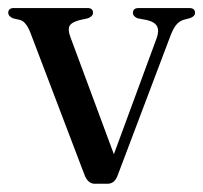

<svg xmlns="http://www.w3.org/2000/svg" viewBox="-28 -454 505 478"><path d="M239.5 3.5H208Q191.5 3.5 183 -17L47.5 -373Q37 -399.5 23 -404L4 -408.5Q-7.5 -414 -7.5 -422Q-7.5 -434 6.5 -434H190Q203.5 -434 203.5 -422Q203.5 -413.5 191 -408.5L170.5 -404Q149.5 -398.5 145 -389.2Q140.5 -380 147 -362.5L255.5 -70L362 -359Q368.5 -377 363.2 -388Q358 -399 338 -404L314.5 -408.5Q303 -413 303 -422Q303 -434 317.5 -434H443Q457.5 -434 457.5 -422Q457.5 -413.5 445.5 -409L428.5 -404.5Q418 -401 410.2 -391.5Q402.5 -382 394.5 -360L264 -15Q256.5 3.5 239.5 3.5Z"/></svg>

Font: Fraunces 144pt Soft
Style: Regular
Weight: 400
Version: Version 1.000;[0bf87f6ff]